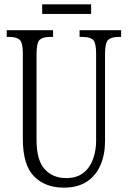

<svg xmlns="http://www.w3.org/2000/svg" viewBox="-20 -853 589 883"><path d="M273 10Q188 10 136.5 -42Q85 -94 85 -215V-607Q85 -656 71 -669.5Q57 -683 25 -683H11V-714H224V-683H208Q176 -683 162 -669.5Q148 -656 148 -603V-210Q148 -116 185.5 -75Q223 -34 284 -34Q333 -34 363.5 -58Q394 -82 408 -121.5Q422 -161 422 -205V-606Q422 -656 408.5 -669.5Q395 -683 362 -683H346V-714H537V-683H524Q491 -683 477 -669Q463 -655 463 -604V-203Q463 -142 442 -93.5Q421 -45 379 -17.5Q337 10 273 10ZM174 -789V-833H399V-789Z"/></svg>

Font: Noto Serif Sinhala ExtraCondensed Light
Style: Regular
Weight: 300
Width: 2
Designer: Jelle Bosma - Monotype Design Team
Foundry: Monotype Imaging Inc.
Version: Version 2.007; ttfautohint (v1.8.4.7-5d5b)